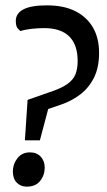

<svg xmlns="http://www.w3.org/2000/svg" viewBox="-20 -683 401 717"><path d="M73 -159 83 -310 160 -337Q207 -352 230.5 -368.5Q254 -385 262 -406Q270 -427 270 -455Q270 -516 238.5 -547Q207 -578 145 -578Q123 -578 99 -575.5Q75 -573 56 -567Q55 -568 47 -576Q39 -584 39 -605Q39 -633 67.5 -648Q96 -663 155 -663Q218 -663 261 -641.5Q304 -620 327 -580.5Q350 -541 350 -485Q350 -431 331 -393Q312 -355 280 -330.5Q248 -306 207 -292L160 -276L129 -159ZM80 14Q57 14 42.5 -1Q28 -16 28 -43Q28 -70 45 -92Q62 -114 92 -114Q117 -114 132 -98Q147 -82 147 -57Q147 -29 130 -7.5Q113 14 80 14Z"/></svg>

Font: Faustina Light Medium
Style: Italic
Weight: 500
Italic angle: -8°
Version: Version 1.200